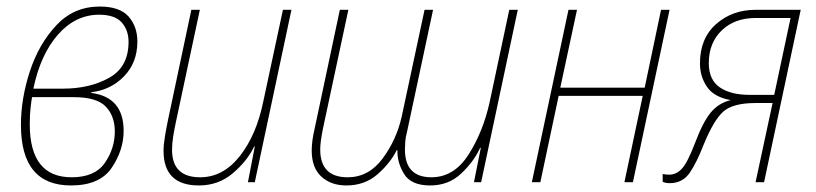

<svg xmlns="http://www.w3.org/2000/svg" viewBox="-20 -557 2494 587"><path d="M197 10Q285 10 321.5 -44Q358 -98 358 -157Q358 -260 259 -273V-275Q319 -282 359.5 -324Q400 -366 400 -430Q400 -476 373 -506.5Q346 -537 285 -537Q206 -537 152.5 -480Q99 -423 71.5 -339.5Q44 -256 44 -175Q44 10 197 10ZM82 -286Q104 -391 157.5 -451.5Q211 -512 283 -512Q331 -512 352 -488.5Q373 -465 373 -429Q373 -352 313.5 -319Q254 -286 173 -286ZM199 -15Q71 -15 71 -177Q71 -206 73.5 -228Q76 -250 78 -260H205Q276 -260 303.5 -231Q331 -202 331 -155Q331 -103 300.5 -59Q270 -15 199 -15Z M588 10Q648 10 692 -27.5Q736 -65 757 -109H759L738 0H759L871 -527H845L785 -247Q764 -144 713 -79.5Q662 -15 592 -15Q506 -15 506 -99Q506 -118 509.5 -140Q513 -162 518 -185L591 -527H565L494 -192Q489 -168 484.5 -141.5Q480 -115 480 -96Q480 10 588 10Z M1039 10Q1095 10 1134 -24Q1173 -58 1193 -98H1195Q1194 -60 1215.5 -25Q1237 10 1295 10Q1351 10 1389.5 -26Q1428 -62 1448 -105H1450L1429 0H1451L1563 -527H1537L1477 -245Q1457 -154 1412.5 -84.5Q1368 -15 1299 -15Q1218 -15 1218 -100Q1218 -110 1219 -124Q1220 -138 1224 -152L1304 -527H1278L1208 -200Q1192 -129 1149.5 -72Q1107 -15 1043 -15Q959 -15 959 -100Q959 -122 967 -162L1045 -527H1019L942 -164Q933 -126 933 -97Q933 -44 962.5 -17Q992 10 1039 10Z M1606 0 1718 -527H1744L1693 -289H1951L2001 -527H2027L1915 0H1889L1945 -264H1688L1632 0Z M2027 3Q2067 3 2088.5 -28.5Q2110 -60 2131 -114Q2162 -190 2191.5 -216Q2221 -242 2290 -242H2342L2290 0H2316L2428 -527H2290Q2219 -527 2169.5 -483.5Q2120 -440 2120 -363Q2120 -323 2141.5 -291.5Q2163 -260 2214 -251Q2177 -242 2153 -213Q2129 -184 2105 -120Q2082 -60 2065 -41.5Q2048 -23 2026 -23Q2016 -23 2006 -25V-1Q2016 3 2027 3ZM2271 -267Q2214 -267 2180.5 -290Q2147 -313 2147 -364Q2147 -426 2186.5 -464Q2226 -502 2290 -502H2397L2347 -267Z"/></svg>

Font: Noto Sans UI SemiCondensed Thin
Style: Italic
Weight: 250
Width: 4
Italic angle: -12°
Designer: Monotype Design Team
Foundry: Monotype Imaging Inc.
Version: Version 1.901